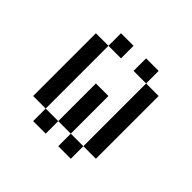

<svg xmlns="http://www.w3.org/2000/svg" viewBox="-119 -557 676 676"><g transform="rotate(45 219.0 -219.0)"><path d="M187.5 -437.5V-375H125V-437.5ZM250 -437.5H312.5V-375H250ZM125 -62.5H62.5V-375H125ZM312.5 -375H375V-62.5H312.5ZM250 -62.5H187.5V-250H250ZM125 0V-62.5H187.5V0ZM250 0V-62.5H312.5V0Z"/></g></svg>

Font: Sudo
Style: Bold
Weight: 700
Monospace: yes
Designer: Jens Kutilek
Foundry: Jens Kutilek
Version: Version 0.040